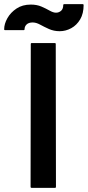

<svg xmlns="http://www.w3.org/2000/svg" viewBox="-107 -903 422 923"><path d="M180 -753Q152 -753 128.5 -763.5Q105 -774 86 -784.5Q67 -795 50 -795Q31 -795 21 -785.5Q11 -776 11 -762Q11 -758 7 -758H-83Q-87 -758 -87 -762Q-87 -788 -71.5 -815.5Q-56 -843 -27.5 -862Q1 -881 41 -881Q70 -881 92 -871.5Q114 -862 131.5 -852Q149 -842 162 -842Q176 -842 186.5 -851Q197 -860 197 -879Q197 -883 201 -883H291Q295 -883 295 -879Q295 -838 278.5 -810Q262 -782 235.5 -767.5Q209 -753 180 -753ZM45 0Q40 0 40 -5L41 -692Q41 -696 45 -696H157Q161 -696 161 -692L162 -5Q162 0 158 0Z"/></svg>

Font: Staatliches
Style: Regular
Weight: 400
Designer: Brian LaRossa & Erica Carras
Foundry: Type Brut Foundry
Version: Version 1.000; ttfautohint (v1.8.2) -l 8 -r 50 -G 200 -x 14 